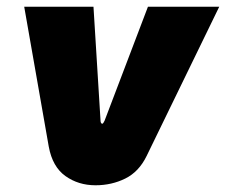

<svg xmlns="http://www.w3.org/2000/svg" viewBox="-20 -538 672 571"><path d="M264 13Q213 13 174.5 -14.5Q136 -42 125 -102L52 -518H258L279 -179Q279 -175 280.5 -172.5Q282 -170 284 -170Q287 -170 291 -179L420 -518H632L416 -74Q393 -27 352.5 -7Q312 13 264 13Z"/></svg>

Font: MuseoModerno Black
Style: Italic
Weight: 900
Italic angle: -9°
Designer: Pablo Cosgaya, Héctor Gatti, Marcela Romero, and the Authors of The MuseoModerno Project.
Foundry: Omnibus-Type Team
Version: Version 1.003